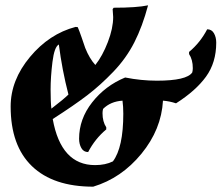

<svg xmlns="http://www.w3.org/2000/svg" viewBox="-20 -686 832 721"><path d="M569 -383Q681 -383 702 -414Q704 -422 704 -430Q704 -462 690 -483V-491Q732 -526 758 -576Q775 -576 783.5 -561Q792 -546 792 -526Q792 -451 753.5 -398Q715 -345 641 -298Q617 -306 592 -308Q586 -200 511 -108.5Q436 -17 330 15Q180 15 100 -62Q20 -139 20 -286Q20 -385 92.5 -472Q165 -559 264 -585L272 -584Q278 -570 286.5 -545.5Q295 -521 300 -506Q316 -466 338 -442Q365 -476 385 -528Q405 -580 405 -622Q405 -628 403 -652L407 -657Q494 -657 536 -666Q515 -587 484.5 -527Q454 -467 405.5 -416.5Q357 -366 308 -328.5Q259 -291 178 -239Q209 -66 337 -66Q376 -66 404 -80Q443 -132 443 -259Q443 -286 440 -308Q395 -305 367 -277Q365 -269 365 -261Q365 -229 379 -208V-200Q337 -165 311 -115Q294 -115 285.5 -130Q277 -145 277 -165Q277 -239 326 -301.5Q375 -364 450 -395Q510 -383 569 -383ZM173 -278Q221 -315 237 -331Q213 -424 201 -519Q184 -510 177 -453.5Q170 -397 170 -349.5Q170 -302 173 -278Z"/></svg>

Font: Almendra
Style: Bold Italic
Weight: 700
Italic angle: -12°
Designer: Ana Sanfelippo
Foundry: Ana Sanfelippo
Version: Version 1.004